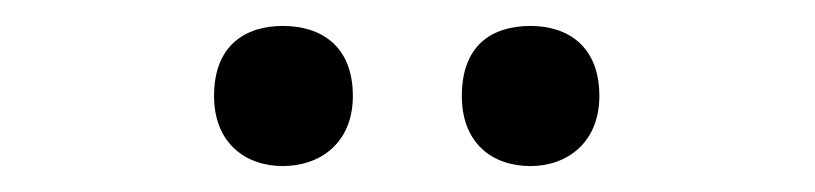

<svg xmlns="http://www.w3.org/2000/svg" viewBox="-20 -756 628 148"><path d="M145 -682C145 -646 169 -628 198 -628C227 -628 252 -646 252 -682C252 -721 227 -736 198 -736C169 -736 145 -721 145 -682ZM336 -682C336 -646 359 -628 389 -628C417 -628 442 -646 442 -682C442 -721 417 -736 389 -736C359 -736 336 -721 336 -682Z"/></svg>

Font: Noto Sans Bamum Medium
Style: Regular
Weight: 500
Designer: Monotype Design Team
Foundry: Monotype Imaging Inc.
Version: Version 2.002